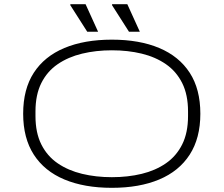

<svg xmlns="http://www.w3.org/2000/svg" viewBox="-20 -888 1071 920"><path d="M516 12Q384 12 288.5 -28Q193 -68 142 -147Q91 -226 91 -343Q91 -461 142 -539.5Q193 -618 288.5 -658Q384 -698 516 -698Q648 -698 743 -658Q838 -618 889 -539.5Q940 -461 940 -343Q940 -226 889 -147Q838 -68 743 -28Q648 12 516 12ZM516 -39Q593 -39 659 -55Q725 -71 775 -105.5Q825 -140 853 -196Q881 -252 881 -332V-354Q881 -434 853 -490Q825 -546 775 -580.5Q725 -615 659 -631Q593 -647 516 -647Q440 -647 373.5 -631Q307 -615 256.5 -580.5Q206 -546 178 -490Q150 -434 150 -354V-332Q150 -252 178 -196Q206 -140 256.5 -105.5Q307 -71 373.5 -55Q440 -39 516 -39ZM598 -736 517 -863V-868H590L650 -736ZM398 -736 317 -863V-868H390L450 -736Z"/></svg>

Font: Archivo Expanded Thin
Style: Regular
Weight: 250
Width: 7
Designer: Hector Gatti
Foundry: Omnibus-Type
Version: Version 2.001